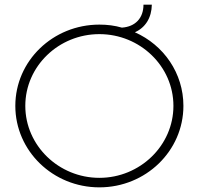

<svg xmlns="http://www.w3.org/2000/svg" viewBox="-20 -806 856 827"><path d="M561 -667C606 -687 633 -729 634 -786H598C598 -728 563 -691 505 -687C474 -696 442 -700 408 -700C208 -700 46 -544 46 -350C46 -156 208 1 408 1C608 1 770 -156 770 -350C770 -491 685 -612 561 -667ZM408 -40C233 -40 89 -179 89 -350C89 -521 233 -659 408 -659C583 -659 727 -521 727 -350C727 -179 583 -40 408 -40Z"/></svg>

Font: Montserrat ExtraLight
Style: Regular
Weight: 250
Designer: Julieta Ulanovsky
Foundry: Julieta Ulanovsky
Version: Version 4.000